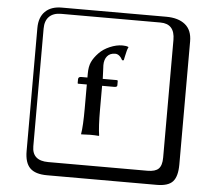

<svg xmlns="http://www.w3.org/2000/svg" viewBox="-62 -822 1223 1102"><g transform="rotate(5 550.0 -271.0)"><path d="M482 -511Q506 -536 543.5 -552Q581 -568 616 -568Q638 -568 650 -562V-559Q646 -553 642.5 -539.5Q639 -526 635 -507.5Q631 -489 630 -484L621 -483Q603 -517 578 -517Q548 -517 532 -497.5Q516 -478 516 -446Q516 -438 517.5 -411Q519 -384 519 -374V-367H600Q606 -367 606 -362V-337Q606 -327 589 -327H519V-191Q519 -90 527 -41L525 -39Q501 -41 475 -41L424 -39L423 -41Q431 -87 431 -191V-327H381Q378 -327 378 -331V-352Q378 -367 395 -367H431V-389Q431 -430 443 -456.5Q455 -483 482 -511ZM249 -718Q204 -718 180 -694Q156 -670 156 -625V53Q156 136 249 136H821Q866 136 885 117Q904 98 904 53V-625Q904 -718 821 -718ZM1000 84Q1000 153 973.5 182.5Q947 212 881 212H249Q181 212 150.5 181.5Q120 151 120 84V-625Q120 -687 154 -720.5Q188 -754 249 -754H851Q921 -754 960.5 -722Q1000 -690 1000 -625Z"/></g></svg>

Font: Libertinus Keyboard
Style: Regular
Weight: 700
Designer: Philipp H. Poll
Foundry: Khaled Hosny
Version: Version 6.7